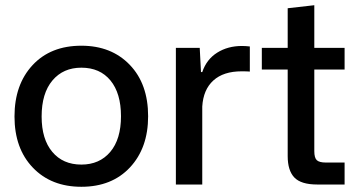

<svg xmlns="http://www.w3.org/2000/svg" viewBox="-20 -714 1383 743"><path d="M294.9 8.8Q178.2 8.8 107.2 -65.2Q36.1 -139.2 36.1 -263.2Q36.1 -386.7 106 -461.9Q175.8 -537.1 294.9 -537.1Q411.1 -537.1 482.2 -463.1Q553.2 -389.2 553.2 -264.2Q553.2 -141.6 483.2 -66.4Q413.1 8.8 294.9 8.8ZM141.1 -263.2Q141.1 -175.3 182.4 -126.2Q223.6 -77.1 294.9 -77.1Q365.2 -77.1 406.7 -126.2Q448.2 -175.3 448.2 -264.2Q448.2 -353 407.5 -402.6Q366.7 -452.1 294.9 -452.1Q224.6 -452.1 182.9 -402.6Q141.1 -353 141.1 -263.2Z M660.6 0V-528.8H752.9L757.8 -435.1H762.7Q779.3 -484.4 820.6 -510.3Q861.8 -536.1 916 -536.1Q929.2 -536.1 946.8 -534.2V-437Q939 -438 915 -438Q844.7 -438 805.7 -402.6Q766.6 -367.2 762.7 -301.8V0Z M1207.5 0Q1145 0 1119.1 -27.1Q1093.3 -54.2 1093.3 -109.9V-444.8H993.2V-528.8H1093.3V-682.1L1196.3 -693.8V-528.8H1313.5V-444.8H1196.3V-128.9Q1196.3 -103 1206.1 -94Q1215.8 -85 1241.2 -85H1313.5V0Z"/></svg>

Font: Lumene Sans Medium
Style: Regular
Weight: 500
Designer: Deni Anggara
Version: Version 1.003;Glyphs 3.1.2 (3151)